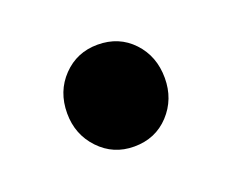

<svg xmlns="http://www.w3.org/2000/svg" viewBox="-48 -568 396 328"><g transform="rotate(-20 150.0 -404.5)"><path d="M150.1 -312.1Q112.4 -312.1 86.9 -339Q61.4 -365.9 61.4 -404.5Q61.4 -444.2 86.9 -470.7Q112.4 -497.2 150.1 -497.2Q188.9 -497.2 213.9 -470.7Q238.9 -444.2 238.9 -404.5Q238.9 -365.9 213.9 -339Q188.9 -312.1 150.1 -312.1Z"/></g></svg>

Font: Source Sans 3 Variable
Style: Regular
Weight: 200
Designer: Paul D. Hunt
Foundry: Adobe Systems Incorporated
Version: Version 3.026